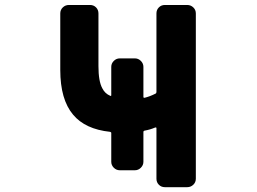

<svg xmlns="http://www.w3.org/2000/svg" viewBox="-20 -776 1040 776"><path d="M646.5 -19.5Q631.8 -19.5 622.1 -29.3Q612.3 -39.1 612.3 -53.7V-257.8Q612.3 -261.7 607.4 -260.7Q586.9 -252 564.5 -248Q559.6 -247.1 559.6 -242.2V-122.1Q559.6 -108.4 549.3 -98.1Q539.1 -87.9 525.4 -87.9H463.9Q450.2 -87.9 439.9 -98.1Q429.7 -108.4 429.7 -122.1V-238.3Q429.7 -242.2 424.8 -243.2Q324.2 -253.9 275.4 -312.5Q223.6 -374 223.6 -493.2V-721.7Q223.6 -736.3 233.9 -746.1Q244.1 -755.9 258.8 -755.9H343.8Q358.4 -755.9 368.2 -746.1Q377.9 -736.3 377.9 -721.7V-508.8Q377.9 -447.3 393.6 -418.9Q404.3 -397.5 425.8 -388.7Q429.7 -386.7 429.7 -391.6V-505.9Q429.7 -519.5 439.9 -529.8Q450.2 -540 463.9 -540H525.4Q539.1 -540 549.3 -529.8Q559.6 -519.5 559.6 -505.9V-384.8Q559.6 -379.9 564.5 -380.9Q585 -385.7 608.4 -397.5Q612.3 -399.4 612.3 -404.3V-721.7Q612.3 -736.3 622.1 -746.1Q631.8 -755.9 646.5 -755.9H736.3Q751 -755.9 761.2 -746.1Q771.5 -736.3 771.5 -721.7V-53.7Q771.5 -39.1 761.2 -29.3Q751 -19.5 736.3 -19.5Z"/></svg>

Font: Rounded-L Mgen+ 1m bold
Style: Bold
Weight: 700
Designer: [Source Han Sans]
Ryoko NISHIZUKA  (kana & ideographs); Paul D. Hunt (Latin, Greek & Cyrillic); Wenlong ZHANG  (bopomofo
Version: Version 1.059.20150602